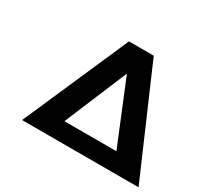

<svg xmlns="http://www.w3.org/2000/svg" viewBox="-144 -917 1194 1123"><g transform="rotate(30 452.5 -355.5)"><path d="M429.5 -711 118.2 0H904.8L596.8 -711ZM336 -118 513.2 -542 687 -118Z"/></g></svg>

Font: Asimov
Style: Wid
Weight: 500
Designer: Google
Version: Version 2.000980; 2014